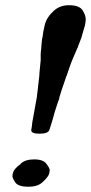

<svg xmlns="http://www.w3.org/2000/svg" viewBox="-20 -708 349 737"><path d="M60.1 -79.1H59.1Q76.2 -96.2 111.1 -96.2Q146 -96.2 158.2 -79.1Q171.4 -62 170.9 -54.2Q170.9 -52.2 168.9 -42Q166 -28.8 140.1 -5.9Q120.6 9.3 88.9 8.8Q52.7 8.8 40 -5.9Q27.8 -23.9 27.8 -30.8Q27.8 -38.6 29.8 -43.9Q33.2 -60.1 60.1 -79.1ZM131.8 -194.8Q99.6 -194.8 100.1 -208V-210.9Q102.1 -217.8 104 -238.8Q106 -247.6 121.1 -333Q122.1 -337.9 125 -365.5Q127.9 -393.1 130.9 -417Q130.9 -419.9 131.3 -425Q131.8 -430.2 131.8 -432.1Q135.7 -468.3 136.2 -477.1V-498Q136.2 -507.8 138.2 -522Q140.1 -549.8 142.1 -562Q143.1 -563 143.1 -564Q145 -585 151.9 -612.8Q159.7 -642.6 187 -667Q210 -688 245.1 -688Q286.1 -688 297.9 -667Q309.1 -648.9 309.1 -633.8Q309.1 -626 306.2 -610.8Q303.2 -601.1 298.6 -585Q293.9 -568.8 292 -562Q290 -557.1 286.1 -547.1Q282.2 -537.1 280.8 -533.2Q279.8 -527.3 275.9 -521L256.8 -476.1Q252.9 -467.3 245.8 -446.5Q238.8 -425.8 236.8 -419.9Q236.8 -418 234.9 -416Q212.9 -353 207 -331.1H208Q205.1 -325.2 190.9 -280.8Q187 -266.6 182.6 -251.2Q178.2 -235.8 174.1 -223.4Q169.9 -210.9 169.9 -210Q165 -194.8 132.8 -194.8Z"/></svg>

Font: Linux Libertine
Style: Semibold Italic
Weight: 600
Italic angle: -11.5°
Designer: Philipp H. Poll
Foundry: Philipp H. Poll
Version: Version 5.1.2 ; ttfautohint (v0.9)